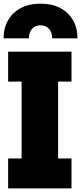

<svg xmlns="http://www.w3.org/2000/svg" viewBox="-22 -1054 454 1074"><path d="M411.5 -839.5H270Q270 -872 252.5 -892.2Q235 -912.5 204.5 -912.5Q174.5 -912.5 157 -892.2Q139.5 -872 139.5 -839.5H-2Q-2 -897 23.2 -940.8Q48.5 -984.5 94.8 -1009Q141 -1033.5 204.5 -1033.5Q268.5 -1033.5 314.8 -1009.2Q361 -985 386.2 -941.2Q411.5 -897.5 411.5 -839.5ZM23.5 -597.5V-765H378V-597.5H303V-167.5H378V0H23.5V-167.5H99V-597.5Z"/></svg>

Font: Hepta Slab ExtraBold
Style: Regular
Weight: 800
Designer: Michael LaGattuta
Foundry: Michael LaGattuta
Version: Version 1.102